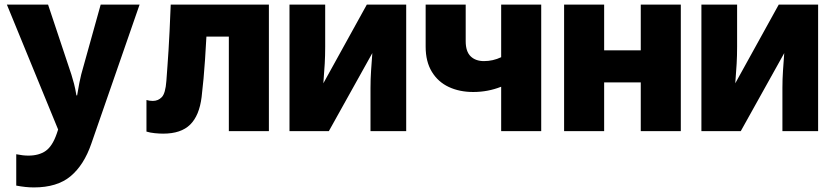

<svg xmlns="http://www.w3.org/2000/svg" viewBox="-20 -573 3640 839"><path d="M128 246Q110 246 91 244Q72 242 51 238V101Q80 107 104 107Q150 107 179.5 86.5Q209 66 228 11L234 -7L10 -553H190L292 -247Q298 -228 303.5 -207Q309 -186 314 -156H317Q321 -182 326.5 -209.5Q332 -237 335 -248L420 -553H590L379 55Q347 148 288.5 197Q230 246 128 246Z M693 11Q677 11 656.5 9Q636 7 620 2V-136Q633 -132 648 -132Q671 -132 687 -148.5Q703 -165 707 -219Q710 -257 712 -288Q714 -319 716.5 -354.5Q719 -390 721 -437Q723 -484 726 -553H1155V0H980V-413H882Q879 -357 876 -313Q873 -269 869.5 -230Q866 -191 861 -149Q851 -68 811 -28.5Q771 11 693 11Z M1245 0V-553H1401V-369Q1401 -330 1399 -294.5Q1397 -259 1393 -209L1583 -553H1755V0H1599V-189Q1599 -227 1601.5 -264Q1604 -301 1607 -341L1417 0Z M2170 0V-194Q2112 -171 2048 -171Q1988 -171 1941 -193Q1894 -215 1867 -259.5Q1840 -304 1840 -369V-553H2015V-393Q2015 -348 2036.5 -327Q2058 -306 2095 -306Q2134 -306 2170 -323V-553H2345V0Z M2445 0V-553H2620V-353H2780V-553H2955V0H2780V-213H2620V0Z M3045 0V-553H3201V-369Q3201 -330 3199 -294.5Q3197 -259 3193 -209L3383 -553H3555V0H3399V-189Q3399 -227 3401.5 -264Q3404 -301 3407 -341L3217 0Z"/></svg>

Font: Noto Sans Mono Black
Style: Regular
Weight: 900
Designer: Monotype Design Team
Foundry: Monotype Imaging Inc.
Version: Version 2.014